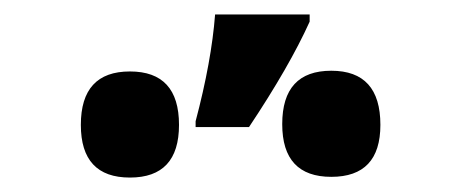

<svg xmlns="http://www.w3.org/2000/svg" viewBox="-20 -869 640 266"><path d="M251 -693H325Q381 -777 409 -839V-849H278Q273 -784 251 -701ZM439 -624Q507 -624 507 -696Q507 -771 439 -771Q371 -771 371 -697Q371 -624 439 -624ZM160 -623Q228 -623 228 -696Q228 -770 160 -770Q92 -770 92 -696Q92 -623 160 -623Z"/></svg>

Font: Noto Sans Mono Extra
Style: Regular
Weight: 800
Designer: Monotype Design Team
Foundry: Monotype Imaging Inc.
Version: Version 1.900